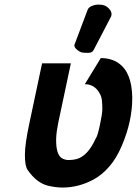

<svg xmlns="http://www.w3.org/2000/svg" viewBox="-20 -801 599 840"><path d="M389.6 -582Q383.8 -569.8 365.7 -569.8Q347.7 -569.8 339.1 -571.3Q330.6 -572.8 319.3 -581.5Q301.8 -595.2 306.2 -606.4L363.3 -757.8Q367.7 -769 381.1 -774.7Q394.5 -780.3 406.2 -780.8H412.6Q437.5 -780.8 450.7 -769Q474.1 -749 465.8 -728.5ZM314.9 -105Q363.8 -118.2 398.4 -194.3Q406.2 -203.1 417 -253.4Q427.7 -303.7 427.7 -323.2Q427.7 -342.8 426 -361.3Q424.3 -379.9 413.1 -397.5Q391.1 -432.6 351.1 -432.6L420.9 -546.9Q466.8 -546.9 499 -524.4Q556.6 -484.4 558.6 -376V-371.6Q558.6 -270.5 513.2 -164.1Q490.2 -109.4 458.7 -73Q427.2 -36.6 391.1 -16.6Q324.7 19.5 253.9 19.5Q225.1 19.5 190.9 11.7Q141.1 0 101.1 -57.1Q88.9 -74.2 88.9 -122.6Q88.9 -170.9 108.4 -261.2L164.1 -523.9H290L234.4 -261.7Q226.6 -223.1 225.6 -193.4V-187Q225.6 -127 249 -109.9Q264.2 -100.1 283.2 -100.8Q302.2 -101.6 314.9 -105Z"/></svg>

Font: Tuffy
Style: BoldItalic
Weight: 700
Italic angle: -12°
Designer: Thatcher Ulrich, Karoly Barta, Michael Everson
Version: Version 001.271